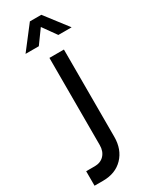

<svg xmlns="http://www.w3.org/2000/svg" viewBox="-252 -1034 855 1090"><g transform="rotate(-30 176.0 -489.0)"><path d="M15.5 6.5V-88.5H71.5Q110.5 -88.5 133.5 -113.2Q156.5 -138 156.5 -178.5V-750H251.5V-178.5Q251.5 -95.5 202.5 -44.5Q153.5 6.5 71.5 6.5ZM50.5 -837.5 164 -985H239L352.5 -837.5H265.5L202 -926.5L137.5 -837.5Z"/></g></svg>

Font: Mohave Medium
Style: Regular
Weight: 500
Designer: Gumpita Rahayu
Foundry: Tokotype
Version: Version 2.003